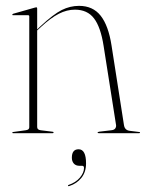

<svg xmlns="http://www.w3.org/2000/svg" viewBox="-20 -455 498 656"><path d="M107 -426V-354.5L118 -365Q162.5 -406.5 191 -420.8Q219.5 -435 250 -435Q297.5 -435 324 -401.2Q350.5 -367.5 361 -300L403.5 -28Q406 -10 423.5 -8L455.5 -4Q458.5 -4 458.5 -2Q458.5 0 455.5 0H317.5Q313.5 0 313.5 -2Q313.5 -4 318.5 -5L360.5 -10Q370.5 -11 374 -16.5Q377.5 -22 376.5 -28L334 -298Q324 -362.5 301.2 -392.2Q278.5 -422 236 -422Q208.5 -422 181 -408Q153.5 -394 120 -363L107 -351V-21Q107 -11.5 119 -10L159 -5Q163 -5 163 -2Q163 0 160 0H24Q22 0 22 -2Q22 -3.5 25 -4L68 -10Q80 -11.5 80 -20V-399Q80 -403 76 -403H24Q22 -403 22 -405Q22 -406.5 25 -408L99 -429Q102 -430 104 -430Q107 -430 107 -426ZM252 111.5Q239 111.5 232.2 103.8Q225.5 96 225.5 84Q225.5 55 248.5 55Q274 55 274 103.5Q274 133 258 152.8Q242 172.5 217 180.5Q213 182 212.5 180Q211.5 178 214 177Q239 168.5 253 151.8Q267 135 267 119Q267 111.5 261 111.5Z"/></svg>

Font: Fraunces 144pt S000 Thin
Style: Regular
Weight: 100
Version: Version 1.000; ttfautohint (v1.8.3)